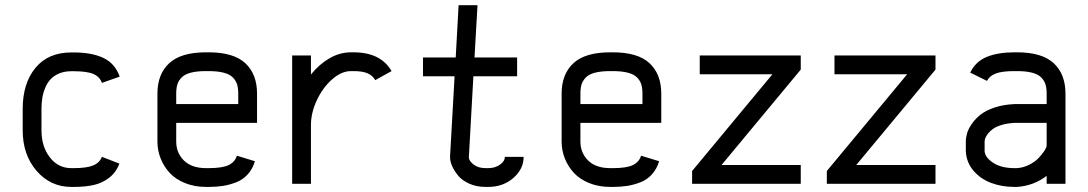

<svg xmlns="http://www.w3.org/2000/svg" viewBox="-20 -716 4239 748"><path d="M267.6 -438.5H257.8Q231 -438.5 210.2 -429.7Q189.5 -420.9 176.8 -407Q164.1 -393.1 156 -373.5Q147.9 -354 144.8 -334Q141.6 -314 141.6 -291.5V-208.5Q141.6 -145 174.1 -103Q206.5 -61 257.8 -61H267.6Q317.9 -61 343 -71.5Q368.2 -82 377 -105L445.3 -78.6Q432.6 -44.9 406.2 -24.2Q379.9 -3.4 346.4 4.4Q313 12.2 267.6 12.2H257.8Q176.8 12.2 122.6 -50.3Q68.4 -112.8 68.4 -208.5V-291.5Q68.4 -391.1 117.9 -451.4Q167.5 -511.7 257.8 -511.7H267.6Q337.9 -511.7 383.1 -490.2Q428.2 -468.8 446.3 -417.5L377 -393.1Q369.1 -416.5 344.5 -427.5Q319.8 -438.5 267.6 -438.5Z M908.2 -310.5V-351.1Q908.2 -372.6 903.6 -387.5Q898.9 -402.3 886.7 -414.6Q874.5 -426.8 851.1 -432.9Q827.6 -439 792.5 -439H782.7Q747.1 -439 723.6 -432.9Q700.2 -426.8 688 -414.6Q675.8 -402.3 671.1 -387.5Q666.5 -372.6 666.5 -351.1V-310.5ZM666.5 -237.3V-164.6Q666.5 -120.6 696.5 -90.8Q726.6 -61 782.7 -61H792.5Q846.7 -61 871.1 -73Q895.5 -85 902.8 -109.4L973.1 -87.9Q963.9 -57.1 944.8 -36.4Q925.8 -15.6 899.7 -5.6Q873.5 4.4 848.4 8.3Q823.2 12.2 792.5 12.2H782.7Q737.8 12.2 700.9 -2.7Q664.1 -17.6 641.1 -42.5Q618.2 -67.4 605.7 -98.9Q593.3 -130.4 593.3 -164.6V-351.1Q593.3 -427.2 639.2 -469.7Q685.1 -512.2 782.7 -512.2H792.5Q890.1 -512.2 935.8 -469.7Q981.4 -427.2 981.4 -351.1V-237.3Z M1356.9 -439H1347.2Q1310.1 -439 1273.4 -406.5Q1236.8 -374 1214.1 -325Q1191.4 -275.9 1191.4 -229.5V0H1118.2V-500H1191.4V-425.8Q1223.6 -465.8 1263.7 -489Q1303.7 -512.2 1347.2 -512.2H1356.9Q1463.4 -512.2 1505.4 -439L1441.9 -403.8Q1431.6 -421.9 1412.1 -430.4Q1392.6 -439 1356.9 -439Z M2020 -105Q2020 -57.6 1980 -22.7Q1939.9 12.2 1881.8 12.2H1872.1Q1836.9 12.2 1808.8 -0.2Q1780.8 -12.7 1765.1 -31.5Q1749.5 -50.3 1741.5 -68.8Q1733.4 -87.4 1733.4 -102.5V-107.4L1751 -418.9H1627.9V-492.2H1755.4L1766.6 -695.8H1840.3L1828.6 -492.2H1994.6V-418.9H1824.2L1806.6 -103.5V-102.5Q1806.6 -89.8 1824.5 -75.4Q1842.3 -61 1872.1 -61H1881.8Q1908.7 -61 1927.7 -74.5Q1946.8 -87.9 1946.8 -105Z M2482.9 -310.5V-351.1Q2482.9 -372.6 2478.3 -387.5Q2473.6 -402.3 2461.4 -414.6Q2449.2 -426.8 2425.8 -432.9Q2402.3 -439 2367.2 -439H2357.4Q2321.8 -439 2298.3 -432.9Q2274.9 -426.8 2262.7 -414.6Q2250.5 -402.3 2245.8 -387.5Q2241.2 -372.6 2241.2 -351.1V-310.5ZM2241.2 -237.3V-164.6Q2241.2 -120.6 2271.2 -90.8Q2301.3 -61 2357.4 -61H2367.2Q2421.4 -61 2445.8 -73Q2470.2 -85 2477.5 -109.4L2547.9 -87.9Q2538.6 -57.1 2519.5 -36.4Q2500.5 -15.6 2474.4 -5.6Q2448.2 4.4 2423.1 8.3Q2397.9 12.2 2367.2 12.2H2357.4Q2312.5 12.2 2275.6 -2.7Q2238.8 -17.6 2215.8 -42.5Q2192.9 -67.4 2180.4 -98.9Q2168 -130.4 2168 -164.6V-351.1Q2168 -427.2 2213.9 -469.7Q2259.8 -512.2 2357.4 -512.2H2367.2Q2464.8 -512.2 2510.5 -469.7Q2556.2 -427.2 2556.2 -351.1V-237.3Z M2676.3 -49.8 2989.3 -426.8H2706.1V-500H3099.6V-444.8L2791 -73.2H3099.6V0H2676.3Z M3201.2 -49.8 3514.2 -426.8H3231V-500H3624.5V-444.8L3315.9 -73.2H3624.5V0H3201.2Z M3742.7 -164.6Q3742.7 -180.2 3747.8 -197.5Q3752.9 -214.8 3766.8 -234.6Q3780.8 -254.4 3801.3 -270.3Q3821.8 -286.1 3855.7 -297.4Q3889.6 -308.6 3932.1 -310.5H4057.6V-351.1Q4057.6 -372.6 4053 -387.5Q4048.3 -402.3 4036.1 -414.6Q4023.9 -426.8 4000.5 -432.9Q3977.1 -439 3941.9 -439H3932.1Q3883.8 -439 3859.4 -429.7Q3835 -420.4 3825.2 -400.9L3759.8 -433.1Q3781.2 -477.1 3825 -494.6Q3868.7 -512.2 3932.1 -512.2H3941.9Q4039.6 -512.2 4085.2 -469.7Q4130.9 -427.2 4130.9 -351.1V0H4057.6V-30.8Q4007.3 7.8 3941.9 12.2H3932.1Q3882.8 12.2 3841.3 -3.4Q3799.8 -19 3772.5 -51Q3745.1 -83 3742.7 -126.5ZM3941.9 -61Q3966.8 -62.5 3989.7 -74.2Q4012.7 -85.9 4026.6 -100.8Q4040.5 -115.7 4049.1 -128.9Q4057.6 -142.1 4057.6 -148.9V-237.3H3932.1Q3904.8 -235.8 3883.3 -229.5Q3861.8 -223.1 3849.6 -214.6Q3837.4 -206.1 3829.3 -195.8Q3821.3 -185.5 3818.6 -178Q3815.9 -170.4 3815.9 -164.6V-126.5Q3818.4 -101.6 3849.9 -81.3Q3881.3 -61 3932.1 -61Z"/></svg>

Font: Anka/Coder Condensed
Style: Regular
Weight: 400
Width: 4
Monospace: yes
Version: Version 1.100